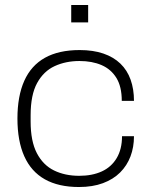

<svg xmlns="http://www.w3.org/2000/svg" viewBox="-20 -739 608 771"><path d="M297 12Q215 12 160 -19Q105 -50 77.5 -111.5Q50 -173 50 -263Q50 -353 77.5 -414.5Q105 -476 160.5 -507Q216 -538 300 -538Q354 -538 395 -524Q436 -510 463.5 -483.5Q491 -457 504.5 -419Q518 -381 518 -334H469Q469 -391 447.5 -426Q426 -461 388 -477.5Q350 -494 299 -494Q244 -494 199.5 -473.5Q155 -453 129 -405.5Q103 -358 103 -276V-251Q103 -172 128 -124Q153 -76 197 -54.5Q241 -33 298 -33Q350 -33 388.5 -50.5Q427 -68 448.5 -104Q470 -140 470 -192H518Q518 -148 504 -111Q490 -74 462.5 -46.5Q435 -19 393.5 -3.5Q352 12 297 12ZM266 -649V-719H334V-649Z"/></svg>

Font: Archivo SemiExpanded Thin
Style: Regular
Weight: 250
Width: 6
Designer: Hector Gatti
Foundry: Omnibus-Type
Version: Version 2.001